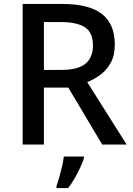

<svg xmlns="http://www.w3.org/2000/svg" viewBox="-20 -734 673 975"><path d="M295 -714Q432 -714 497.5 -663Q563 -612 563 -508Q563 -453 542.5 -415.5Q522 -378 490 -354.5Q458 -331 423 -317L623 0H499L327 -289H203V0H95V-714ZM288 -622H203V-379H293Q376 -379 414 -410.5Q452 -442 452 -504Q452 -568 412 -595Q372 -622 288 -622ZM406 70Q400 89 388 115.5Q376 142 360 170Q344 198 326 221H267V209Q274 191 281.5 164.5Q289 138 295.5 110Q302 82 304 61H406Z"/></svg>

Font: Noto Sans Vithkuqi Medium
Style: Regular
Weight: 500
Version: Version 1.001